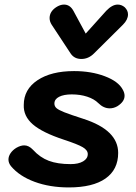

<svg xmlns="http://www.w3.org/2000/svg" viewBox="-20 -811 595 840"><path d="M28 -84Q17 -98 17 -113Q17 -127 26 -140.5Q35 -154 51 -164Q70 -175 86 -175Q106 -175 124 -156Q155 -122 193.5 -107.5Q232 -93 289 -93Q323 -93 343.5 -105Q364 -117 364 -137Q364 -154 342 -167Q320 -180 259 -200Q165 -231 123.5 -267Q82 -303 84 -352Q84 -420 144 -460Q204 -500 304 -500Q379 -500 438.5 -477.5Q498 -455 517 -419Q525 -405 525 -392Q525 -366 493 -346Q477 -337 460 -337Q433 -337 410 -360Q392 -378 361.5 -388Q331 -398 294 -398Q259 -398 238.5 -387.5Q218 -377 218 -358Q218 -346 227 -338Q236 -330 261 -320Q286 -310 345 -291Q497 -242 497 -142Q497 -69 441.5 -30Q386 9 281 9Q198 9 131.5 -15.5Q65 -40 28 -84ZM289 -577 206 -703Q197 -717 197 -732Q197 -760 225 -779Q243 -791 260 -791Q286 -791 301 -764L355 -664L445 -764Q471 -791 495 -791Q512 -791 526 -779Q540 -765 540 -748Q540 -725 518 -703L391 -577Q367 -553 336 -553Q305 -553 289 -577Z"/></svg>

Font: Kodchasan
Style: Bold Italic
Weight: 700
Italic angle: -10°
Version: Version 1.000; ttfautohint (v1.6)